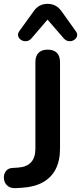

<svg xmlns="http://www.w3.org/2000/svg" viewBox="-34 -971 421 998"><path d="M46 7Q18 8 2 -8Q-14 -24 -14 -49Q-14 -68 -2.5 -82.5Q9 -97 31 -98L61 -100Q105 -103 127.5 -127.5Q150 -152 150 -198V-648Q150 -680 166.5 -696.5Q183 -713 214 -713Q245 -713 261.5 -696.5Q278 -680 278 -648V-199Q278 -136 255.5 -92Q233 -48 189 -23.5Q145 1 80 5ZM129 -771Q117 -758 102 -757Q87 -756 75.5 -763.5Q64 -771 60.5 -783.5Q57 -796 67 -810L140 -911Q154 -932 172.5 -941.5Q191 -951 213 -951Q236 -951 254 -941.5Q272 -932 287 -911L359 -810Q370 -796 366.5 -783.5Q363 -771 351.5 -763.5Q340 -756 325 -757Q310 -758 298 -771L213 -869Z"/></svg>

Font: Nunito ExtraLight
Style: Bold
Weight: 700
Version: Version 3.602